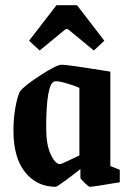

<svg xmlns="http://www.w3.org/2000/svg" viewBox="-20 -715 509 745"><path d="M133.8 -519 92.8 -557.1 199.2 -694.8H278.8L384.8 -557.1L344.2 -519L243.2 -602.1H234.9ZM195.8 9.8Q123 9.8 77.6 -46.6Q32.2 -103 32.2 -208Q32.2 -253.9 39.3 -295.4Q46.4 -336.9 57.1 -359.9Q74.7 -382.8 137.5 -423.3Q200.2 -463.9 219.2 -463.9Q242.7 -463.9 408.2 -437V-70.8L444.8 -56.2V-7.8Q341.3 9.8 328.1 9.8Q324.2 9.8 308.1 -5.6Q292 -21 292 -25.9V-59.1Q264.6 -37.1 232.7 -13.7Q200.7 9.8 195.8 9.8ZM212.9 -78.1Q218.8 -78.1 288.1 -111.8V-374Q265.6 -384.3 233.6 -393.1Q201.7 -401.9 190.9 -398.9Q159.2 -389.6 159.2 -216.8Q159.2 -153.8 176.8 -116Q194.3 -78.1 212.9 -78.1Z"/></svg>

Font: Grenze SemiBold
Style: Regular
Weight: 600
Designer: Renata Polastri
Foundry: Omnibus-Type
Version: Version 1.002;PS 001.002;hotconv 1.0.88;makeotf.lib2.5.64775